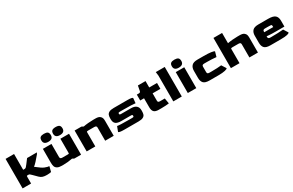

<svg xmlns="http://www.w3.org/2000/svg" viewBox="190 -2118 5445 3566"><g transform="rotate(-30 2912.5 -335.5)"><path d="M424 -43 344 -123Q316 -152 305.5 -159Q295 -166 272 -166Q256 -166 250.5 -164.5Q245 -163 243.5 -157.5Q242 -152 242 -135V0H60V-633H242V-294H274Q291 -294 306 -308Q328 -331 414 -447H624L608 -416Q559 -356 513.5 -307Q468 -258 444 -242Q470 -223 493 -205Q522 -182 547 -165Q572 -148 604 -134Q634 -121 659 -115.5Q684 -110 698 -110L670 0Q635 10 579 10Q526 10 490.5 -1Q455 -12 424 -43Z M753 -148V-448H937V-166Q937 -145 949 -135.5Q961 -126 985 -126H1099Q1115 -126 1120.5 -127.5Q1126 -129 1127.5 -134.5Q1129 -140 1129 -156V-448H1314V0H1169L1131 -20Q1035 0 934 0H905Q842 0 808.5 -19Q775 -38 764 -69.5Q753 -101 753 -148ZM1057 -596Q1057 -643 1081.5 -662Q1106 -681 1158 -681Q1212 -681 1236 -662Q1260 -643 1260 -596Q1260 -510 1158 -510Q1057 -510 1057 -596ZM807 -596Q807 -643 831.5 -662Q856 -681 908 -681Q962 -681 986 -662Q1010 -643 1010 -596Q1010 -510 908 -510Q807 -510 807 -596Z M1434 -448H1579L1619 -428Q1662 -437 1721.5 -442.5Q1781 -448 1832 -448H1882Q1942 -448 1971 -426.5Q2000 -405 2007 -378.5Q2014 -352 2014 -320V0H1831V-282Q1831 -303 1819.5 -312.5Q1808 -322 1783 -322H1649Q1630 -322 1624.5 -318.5Q1619 -315 1619 -300V0H1434Z M2119 -21 2159 -126Q2206 -116 2404 -116H2475Q2499 -116 2506 -121Q2513 -126 2513 -141Q2513 -157 2506 -162Q2499 -167 2475 -167H2272Q2195 -167 2157 -195.5Q2119 -224 2119 -293V-313Q2119 -355 2130 -384Q2141 -413 2174.5 -430.5Q2208 -448 2272 -448H2568Q2622 -448 2649 -442Q2676 -436 2678 -427L2668 -321Q2607 -331 2410 -331H2339Q2315 -331 2308 -326Q2301 -321 2301 -307Q2301 -293 2308 -288Q2315 -283 2339 -283H2546Q2622 -283 2660 -249.5Q2698 -216 2698 -154V-135Q2698 -92 2688 -63.5Q2678 -35 2645 -17.5Q2612 0 2546 0H2242Q2182 0 2152 -6Q2122 -12 2119 -21Z M2850 -128V-322H2768V-448H2810Q2828 -448 2837 -454.5Q2846 -461 2850 -478Q2857 -504 2870 -585H3034V-448H3201V-322H3034V-167Q3033 -143 3044.5 -134.5Q3056 -126 3082 -126H3182L3202 -10Q3132 0 3044 0H2982Q2909 0 2879.5 -31Q2850 -62 2850 -128Z M3292 -554 3282 -634H3474V0H3292Z M3594 -577Q3594 -624 3618.5 -643Q3643 -662 3695 -662Q3749 -662 3773 -643Q3797 -624 3797 -577Q3797 -491 3695 -491Q3594 -491 3594 -577ZM3603 -448H3785V0H3603Z M3907 -149V-300Q3907 -368 3943 -408Q3979 -448 4070 -448H4198Q4301 -448 4358 -439.5Q4415 -431 4428 -418L4398 -312Q4305 -322 4201 -322H4140Q4114 -322 4103 -312.5Q4092 -303 4092 -282V-166Q4092 -145 4102.5 -135.5Q4113 -126 4140 -126H4191Q4315 -126 4397 -136L4457 -41Q4457 -25 4404.5 -12.5Q4352 0 4260 0H4070Q3977 0 3942 -38Q3907 -76 3907 -149Z M4527 -648H4712V-428Q4756 -437 4815 -442.5Q4874 -448 4925 -448H4975Q5035 -448 5064 -426.5Q5093 -405 5100 -378.5Q5107 -352 5107 -320V0H4924V-282Q4924 -303 4912.5 -312.5Q4901 -322 4876 -322H4742Q4723 -322 4717.5 -318.5Q4712 -315 4712 -300V0H4527Z M5212 -149V-300Q5212 -368 5248 -408Q5284 -448 5375 -448H5582Q5692 -448 5733 -410.5Q5774 -373 5774 -300V-172H5599Q5496 -172 5449.5 -176.5Q5403 -181 5397 -181V-166Q5396 -126 5445 -126H5476Q5615 -126 5725 -136L5785 -41Q5785 -24 5739.5 -12Q5694 0 5588 0H5375Q5282 0 5247 -38Q5212 -76 5212 -149ZM5589 -268V-282Q5589 -304 5585 -311Q5581 -318 5565.5 -320Q5550 -322 5503 -322H5445Q5420 -322 5408.5 -312.5Q5397 -303 5397 -282V-268Z"/></g></svg>

Font: Gold Bold
Style: Regular
Weight: 400
Designer: jaiki
Version: Version 1.000